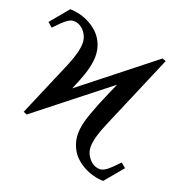

<svg xmlns="http://www.w3.org/2000/svg" viewBox="-173 -876 1202 1297"><g transform="rotate(20 428.0 -228.0)"><path d="M834.5 -626 603.5 -84Q556.2 26.4 556.2 88.9Q556.2 136.7 588.6 174.3Q621.1 211.9 666.5 211.9Q687 211.9 714.8 190.7Q742.7 169.4 789.6 118.7L823.7 147.5Q761.2 221.2 714.4 278.8Q677.2 277.8 639.9 267.8Q602.5 257.8 567.4 237.8Q532.2 217.8 505.1 189.7Q478 161.6 461.7 121.3Q445.3 81.1 445.3 34.2Q445.3 3.9 452.6 -31.7Q460 -67.4 478 -116.5Q496.1 -165.5 507.1 -193.6Q518.1 -221.7 545.9 -285.2Q573.7 -348.6 580.6 -364.3Q500.5 -300.8 330.8 -167.5Q161.1 -34.2 75.7 33.7L50.3 23.9L220.2 -374.5Q266.1 -482.9 266.1 -546.4Q266.1 -594.7 234.4 -631.6Q202.6 -668.5 156.7 -668.5Q136.2 -668.5 108.4 -647.2Q80.6 -626 33.7 -575.2L0 -604Q90.8 -713.9 109.4 -735.4Q146 -734.4 183.1 -724.9Q220.2 -715.3 255.4 -695.6Q290.5 -675.8 317.6 -648.2Q344.7 -620.6 361.3 -580.6Q377.9 -540.5 377.9 -493.7Q377.9 -416 331.1 -302.2Q305.7 -240.2 304.2 -237.3Q376.5 -294.4 547.6 -429.4Q718.8 -564.5 808.6 -635.7Z"/></g></svg>

Font: Flanker
Style: Bold
Weight: 700
Designer: Flanker
Foundry: Flanker
Version: Version 2.021